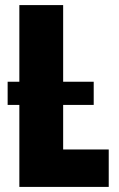

<svg xmlns="http://www.w3.org/2000/svg" viewBox="-20 -734 469 754"><path d="M407 -147H228V-322H348V-413H228V-714H56V-413H10V-322H56V0H407Z"/></svg>

Font: Noto Sans Display Condensed Black
Style: Regular
Weight: 900
Width: 3
Designer: Monotype Design team
Foundry: Monotype Imaging Inc.
Version: 1.000